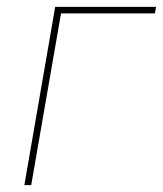

<svg xmlns="http://www.w3.org/2000/svg" viewBox="-20 -540 475 560"><path d="M141 -520H435L432 -501H158L71 0H51Z"/></svg>

Font: Fixel Italic Variable Display Thin
Style: Italic
Weight: 100
Italic angle: -10°
Designer: AlfaBravo + MacPaw
Foundry: Kyrylo Tkachov, Marchela Mozhyna, Serhii Makarenko, Maria Weinstein, Zakhar Kryvoshyya
Version: Version 1.210;Glyphs 3.2 (3217)